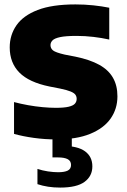

<svg xmlns="http://www.w3.org/2000/svg" viewBox="-20 -623 576 869"><path d="M234.5 8Q182.5 8 132.5 1Q82.5 -6 43.5 -17V-161Q73.5 -153 107 -147Q140.5 -141 173 -138Q205.5 -135 232 -135Q270.5 -135 291 -140Q311.5 -145 319.2 -154Q327 -163 327 -175.5Q327 -186 321.5 -194Q316 -202 299.8 -208.8Q283.5 -215.5 252.5 -222L204 -231.5Q111 -250.5 67.5 -294.8Q24 -339 24 -408.5Q24 -464.5 54.5 -508.5Q85 -552.5 150.5 -577.8Q216 -603 321.5 -603Q363 -603 403 -598.8Q443 -594.5 474.5 -588V-444Q441 -451.5 403 -456Q365 -460.5 326.5 -460.5Q277.5 -460.5 252 -455Q226.5 -449.5 217.5 -440Q208.5 -430.5 208.5 -419Q208.5 -404 220 -394.8Q231.5 -385.5 272.5 -376L321.5 -366.5Q387 -353 429 -329.8Q471 -306.5 491.2 -271.2Q511.5 -236 511.5 -187Q511.5 -130.5 480.8 -86.5Q450 -42.5 388.2 -17.2Q326.5 8 234.5 8ZM252.5 226Q223 226 197.5 222Q172 218 149.5 210.5V141.5Q172 149 197.2 152.8Q222.5 156.5 243 156.5Q272 156.5 286.8 149Q301.5 141.5 301.5 123.5Q301.5 105.5 286.5 97.5Q271.5 89.5 242.5 89.5H217.5V-10H305V62.5L264.5 37.5Q331.5 37.5 364.8 61.8Q398 86 398 130Q398 174 362.8 200Q327.5 226 252.5 226Z"/></svg>

Font: Encode Sans SC ExtraBold
Style: Regular
Weight: 800
Version: Version 3.002